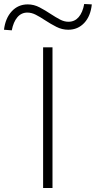

<svg xmlns="http://www.w3.org/2000/svg" viewBox="-101 -942 480 962"><path d="M115 0V-705H162V0ZM-42 -790 -81 -793Q-74 -851 -42 -885.5Q-10 -920 38 -920Q69 -920 97.5 -905Q126 -890 153 -872Q179 -855 200 -844Q221 -833 242 -833Q273 -833 293 -856Q313 -879 321 -922L359 -920Q353 -861 321 -827Q289 -793 241 -793Q210 -793 181.5 -807.5Q153 -822 124 -841Q100 -857 78.5 -868Q57 -879 36 -879Q6 -879 -14 -855.5Q-34 -832 -42 -790Z"/></svg>

Font: Nunito Sans 10pt SemiExpanded ExtraLight
Style: Regular
Weight: 250
Width: 6
Designer: Vernon Adams
Foundry: Vernon Adams
Version: Version 3.101;gftools[0.9.27]